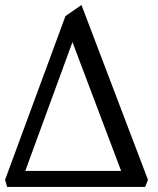

<svg xmlns="http://www.w3.org/2000/svg" viewBox="-25 -741 626 761"><path d="M455.1 -63.5 262.2 -574.2 75.2 -63.5ZM550.3 0H3.4L-4.9 -28.3L234.4 -677.2L297.9 -721.2L561.5 -28.3Z"/></svg>

Font: Kelvinch
Style: Regular
Weight: 400
Designer: Paul James MIller
Foundry: High-Logic / Made with FontCreator
Version: Version 3.30 September 23, 2016